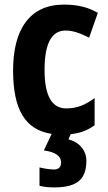

<svg xmlns="http://www.w3.org/2000/svg" viewBox="-20 -669 472 836"><path d="M356 30C356 -12 327 -50 278 -62L288 -85C328 -89 360 -100 392 -124V-242C351 -212 316 -197 268 -197C206 -197 174 -252 174 -364C174 -476 203 -536 265 -536C298 -536 328 -525 368 -505L406 -613C369 -634 327 -649 258 -649C109 -649 37 -540 37 -363C37 -192 89 -104 205 -86L171 -14C226 -7 246 14 246 38C246 61 233 69 215 69C199 69 172 65 152 60V140C172 145 191 147 216 147C324 147 356 105 356 30Z"/></svg>

Font: Noto Sans Kannada UI Condensed
Style: Bold
Weight: 700
Width: 3
Designer: Jelle Bosma - Monotype Design Team
Foundry: Monotype Imaging Inc.
Version: Version 2.005